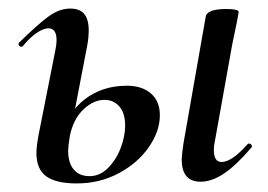

<svg xmlns="http://www.w3.org/2000/svg" viewBox="-20 -415 626 448"><path d="M404 -43Q404 -52 408 -80L460 -376Q463 -394 508 -394Q537 -394 537 -387L533 -365Q523 -318 522 -312L482 -89Q479 -76 479 -65Q479 -37 497 -37Q521 -37 558 -79Q559 -80 561 -80Q565 -80 567 -76.5Q569 -73 566 -70Q531 -29 502.5 -10Q474 9 448 9Q404 9 404 -43ZM65 -58Q65 -73 70 -100L109 -297Q112 -311 112 -321Q112 -349 93 -349Q82 -349 66 -338.5Q50 -328 33 -307Q32 -306 30 -306Q26 -306 24 -309.5Q22 -313 25 -316Q70 -360 94.5 -377.5Q119 -395 144 -395Q166 -395 176.5 -382.5Q187 -370 187 -344Q187 -326 183 -306L143 -98Q139 -72 139 -64Q139 -35 152 -19.5Q165 -4 189 -4Q213 -4 232 -23Q251 -42 261.5 -69.5Q272 -97 272 -122Q272 -151 258.5 -166.5Q245 -182 224 -182Q198 -182 174.5 -159.5Q151 -137 143 -98L128 -99Q137 -152 178 -183.5Q219 -215 276 -215Q311 -215 332 -197Q353 -179 353 -146Q353 -109 327.5 -72Q302 -35 257.5 -11Q213 13 159 13Q111 13 88 -3.5Q65 -20 65 -58Z"/></svg>

Font: Cormorant Garamond SemiBold
Style: Italic
Weight: 600
Italic angle: -10°
Designer: Christian Thalmann (Catharsis Fonts)
Foundry: Catharsis Fonts
Version: Version 4.000